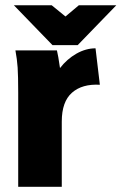

<svg xmlns="http://www.w3.org/2000/svg" viewBox="-20 -716 466 736"><path d="M39.1 -522.9H198.2Q203.1 -503.4 210 -455.1Q236.8 -489.7 272.9 -510.3Q309.1 -530.8 346.2 -530.8L362.8 -391.1Q294.9 -395 255.9 -360.6Q216.8 -326.2 216.8 -250V0H49.8V-359.9Q49.8 -425.3 47.6 -457.3Q45.4 -489.3 39.1 -522.9ZM425.8 -695.8 277.8 -543H181.2L33.2 -695.8H178.2L231 -652.8L282.2 -695.8Z"/></svg>

Font: LT Superior Black
Style: Regular
Weight: 900
Designer: Daniel Lyons
Foundry: LyonsType
Version: Version 2.005